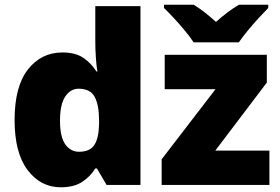

<svg xmlns="http://www.w3.org/2000/svg" viewBox="-20 -786 1190 816"><path d="M238 10Q153 10 97.5 -63Q42 -136 42 -276Q42 -418 98.5 -490.5Q155 -563 245 -563Q301 -563 334.5 -540Q368 -517 390 -482H394Q390 -503 387.5 -540Q385 -577 385 -612V-760H577V0H433L392 -70H385Q365 -37 330 -13.5Q295 10 238 10ZM316 -141Q362 -141 381 -170Q400 -199 401 -259V-274Q401 -339 382.5 -374Q364 -409 314 -409Q280 -409 257.5 -376Q235 -343 235 -273Q235 -204 257.5 -172.5Q280 -141 316 -141ZM1125 0H667V-109L896 -407H680V-553H1114V-435L895 -146H1125ZM803 -606Q788 -629 765.5 -656Q743 -683 719.5 -708.5Q696 -734 677 -752V-766H803Q829 -750 850.5 -733Q872 -716 898 -693Q924 -716 947 -733.5Q970 -751 996 -766H1120V-752Q1103 -735 1079.5 -709.5Q1056 -684 1033.5 -656.5Q1011 -629 995 -606Z"/></svg>

Font: Noto Sans Black
Style: Regular
Weight: 900
Designer: Monotype Design Team
Foundry: Monotype Imaging Inc.
Version: Version 2.007